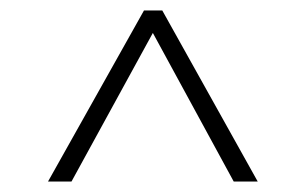

<svg xmlns="http://www.w3.org/2000/svg" viewBox="-20 -873 586 368"><path d="M72 -525 256 -853H291L474 -525H428L262 -830H284L117 -525Z"/></svg>

Font: Bitter Thin Light
Style: Regular
Weight: 300
Version: Version 2.002